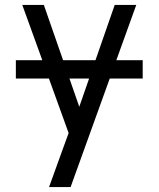

<svg xmlns="http://www.w3.org/2000/svg" viewBox="-20 -540 640 775"><path d="M178 215Q191 180 203.5 144.5Q216 109 229 74L257 -3L158 -277L70 -520H157L300 -109L443 -520H530L265 215ZM44 -223V-297H556V-223Z"/></svg>

Font: Iosevka Aile
Style: Regular
Weight: 400
Designer: Belleve Invis
Foundry: Belleve Invis
Version: Version 28.0.1; ttfautohint (v1.8.4)